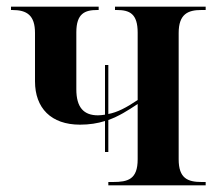

<svg xmlns="http://www.w3.org/2000/svg" viewBox="-20 -556 655 576"><path d="M305 0H597V-10H585C543 -10 516 -21 516 -78V-457C516 -514 544 -526 584 -526H597V-536H325V-526H330C369 -526 393 -515 393 -458V-256C359 -233 332 -219 305 -214V-361H295V-212C288 -211 281 -210 274 -210C231 -210 209 -234 209 -288V-459C209 -516 235 -526 272 -526H276V-536H13V-526H17C61 -526 85 -510 85 -457V-312C85 -232 133 -182 220 -182C248 -182 273 -186 295 -193V-100H305V-196C336 -207 363 -224 393 -244V-78C393 -18 364 -10 319 -10H305Z"/></svg>

Font: Noto Serif Display SemiCondensed SemiBold
Style: Regular
Weight: 600
Width: 4
Designer: Monotype Design Team
Foundry: Monotype Imaging Inc.
Version: Version 2.009